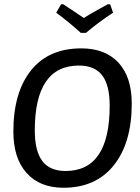

<svg xmlns="http://www.w3.org/2000/svg" viewBox="-20 -877 658 905"><path d="M499 -857 513 -817Q449 -776 385 -722H361Q306 -772 245 -817L268 -857H278Q369 -797 375 -792Q396 -806 439 -830Q482 -854 488 -857ZM363 -649Q476 -649 538.5 -581.5Q601 -514 601 -389Q601 -204 516.5 -98Q432 8 279 8Q168 8 105.5 -61.5Q43 -131 43 -257Q43 -441 126 -545Q209 -649 363 -649ZM352 -568Q144 -568 144 -262Q144 -165 179.5 -118Q215 -71 289 -71Q497 -71 497 -379Q497 -476 461.5 -522Q426 -568 352 -568Z"/></svg>

Font: Alegreya Sans SC Medium
Style: Italic
Weight: 500
Italic angle: -7°
Designer: Juan Pablo del Peral
Foundry: Huerta Tipografica
Version: Version 2.007